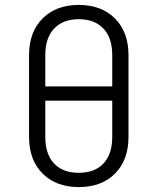

<svg xmlns="http://www.w3.org/2000/svg" viewBox="-20 -750 640 780"><path d="M300 10Q208 10 153 -45Q98 -100 98 -194V-526Q98 -620 153 -675Q208 -730 300 -730Q392 -730 447 -675Q502 -620 502 -526V-194Q502 -100 447.5 -45Q393 10 300 10ZM164 -399H436V-526Q436 -596 400 -634Q364 -672 300 -672Q236 -672 200 -634Q164 -596 164 -526ZM300 -48Q365 -48 400.5 -86Q436 -124 436 -194V-341H164V-194Q164 -124 199.5 -86Q235 -48 300 -48Z"/></svg>

Font: JetBrains Mono NL ExtraLight
Style: Regular
Weight: 200
Designer: Philipp Nurullin, Konstantin Bulenkov
Foundry: JetBrains
Version: Version 2.304; ttfautohint (v1.8.4.7-5d5b)